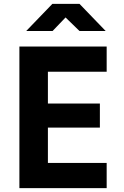

<svg xmlns="http://www.w3.org/2000/svg" viewBox="-20 -970 640 990"><path d="M80 0V-730H530V-600H227V-436H495V-312H227V-130H530V0ZM115 -810 250 -950H390L525 -810H390L318 -880L251 -810Z"/></svg>

Font: Tiny ExtraBold
Style: Regular
Weight: 800
Designer: Philipp Nurullin, Konstantin Bulenkov
Foundry: JetBrains
Version: Version 2.251; ttfautohint (v1.8.4.7-5d5b)